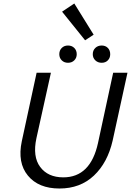

<svg xmlns="http://www.w3.org/2000/svg" viewBox="-20 -1075 751 1101"><path d="M468 -844 336 -1008 406 -1055 517 -876ZM320 -764Q320 -786 334 -800Q348 -814 370 -814Q392 -814 406 -800Q420 -786 420 -764Q420 -743 406 -729Q392 -715 370 -715Q348 -715 334 -729Q320 -743 320 -764ZM512 -764Q512 -786 526.5 -800Q541 -814 563 -814Q585 -814 598.5 -800Q612 -786 612 -764Q612 -743 598.5 -729Q585 -715 563 -715Q541 -715 526.5 -729Q512 -743 512 -764ZM321 6Q201 6 140 -68Q79 -142 105 -265L190 -658H272L189 -283Q166 -177 210.5 -117.5Q255 -58 343 -58Q499 -58 542 -255L629 -658H711L626 -269Q597 -142 518.5 -68Q440 6 321 6Z"/></svg>

Font: EauTest Medium
Style: Italic
Weight: 500
Italic angle: -12°
Designer: Christian Thalmann (Catharsis Fonts)
Version: Version 0.001;PS 000.001;hotconv 1.0.88;makeotf.lib2.5.64775